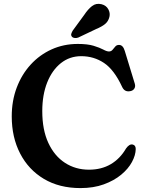

<svg xmlns="http://www.w3.org/2000/svg" viewBox="-20 -942 746 981"><path d="M673.5 -180.5Q673 -149 654.2 -114.2Q635.5 -79.5 599 -49.2Q562.5 -19 510.2 0Q458 19 391 19Q283 19 204.2 -28Q125.5 -75 82.8 -157.8Q40 -240.5 40 -347.5Q40 -427 65.5 -494.5Q91 -562 136.8 -612Q182.5 -662 244 -689.8Q305.5 -717.5 377.5 -717.5Q427.5 -717.5 458.5 -708Q489.5 -698.5 507.5 -688.8Q525.5 -679 536.5 -679Q548 -679 555 -687.5Q562 -696 569 -704.2Q576 -712.5 588 -712.5Q608.5 -712.5 617.5 -682L669 -513.5Q673 -499 665.8 -488.5Q658.5 -478 644 -476Q616 -471 603.5 -499Q563 -586 511.2 -620.5Q459.5 -655 395 -655Q336 -655 291.2 -619.5Q246.5 -584 221.2 -520.8Q196 -457.5 196 -374Q196 -278.5 227 -211.8Q258 -145 312 -110Q366 -75 434.5 -75Q498 -75 545.8 -103Q593.5 -131 624 -183.5Q641 -207.5 658 -203.5Q673.5 -200 673.5 -180.5ZM410 -865.5Q429.5 -895 450.2 -911Q471 -927 498.5 -920.5Q522.5 -914.5 533.2 -895Q544 -875.5 539 -855.5Q533.5 -833 516.8 -819.2Q500 -805.5 471 -793.5L379.5 -750Q371 -747 362 -747.8Q353 -748.5 347.5 -754.5Q342 -761.5 344.2 -769.2Q346.5 -777 351.5 -785.5Z"/></svg>

Font: Fraunces 9pt Soft SemiBold
Style: Regular
Weight: 600
Version: Version 1.000;[b76b70a41]